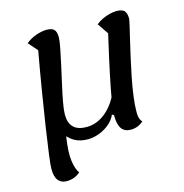

<svg xmlns="http://www.w3.org/2000/svg" viewBox="-115 -707 973 1014"><g transform="rotate(-15 371.0 -200.0)"><path d="M126 200Q96 200 80 179.5Q64 159 64 117Q64 97 71.5 39.5Q79 -18 92 -103.5Q105 -189 122 -292.5Q139 -396 159 -507L115 -557Q138 -577 170.5 -588.5Q203 -600 230 -600Q258 -600 270 -587.5Q282 -575 282 -545Q282 -528 274.5 -489Q267 -450 256 -400Q245 -350 233.5 -299.5Q222 -249 214.5 -207Q207 -165 207 -142Q207 -49 302 -49Q361 -49 411 -92.5Q461 -136 489 -212L482 -60L447 -78Q434 -47 403 -23.5Q372 0 333 10Q294 20 254.5 11.5Q215 3 184 -30Q171 55 177.5 102Q184 149 201 172Q187 185 167.5 192.5Q148 200 126 200ZM524 25Q490 25 473.5 2Q457 -21 457 -70Q457 -97 465.5 -149Q474 -201 492 -287Q510 -373 539 -498L498 -558Q512 -570 531.5 -579.5Q551 -589 572 -594.5Q593 -600 611 -600Q641 -600 653.5 -587.5Q666 -575 666 -545Q666 -538 659.5 -510.5Q653 -483 643 -440.5Q633 -398 621.5 -347.5Q610 -297 599.5 -244Q589 -191 582.5 -142.5Q576 -94 576 -55Q576 -17 593 -2Q563 25 524 25Z"/></g></svg>

Font: Lemonada
Style: Regular
Weight: 400
Designer: Mohamed Gaber (Arabic), Eduardo Tunni (Latin)
Foundry: Kief Type Foundry
Version: Version 4.005